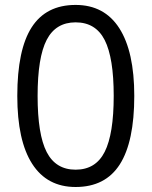

<svg xmlns="http://www.w3.org/2000/svg" viewBox="-20 -745 612 775"><path d="M522 -357.9Q522 -172.9 463.6 -81.5Q405.3 9.8 285.2 9.8Q169.9 9.8 109.9 -83.7Q49.8 -177.2 49.8 -357.9Q49.8 -544.4 107.9 -634.8Q166 -725.1 285.2 -725.1Q401.4 -725.1 461.7 -630.9Q522 -536.6 522 -357.9ZM131.8 -357.9Q131.8 -202.1 168.5 -131.1Q205.1 -60.1 285.2 -60.1Q366.2 -60.1 402.6 -132.1Q439 -204.1 439 -357.9Q439 -511.7 402.6 -583.3Q366.2 -654.8 285.2 -654.8Q205.1 -654.8 168.5 -584.2Q131.8 -513.7 131.8 -357.9Z"/></svg>

Font: WebKoruri
Style: Regular
Weight: 400
Foundry: lindwurm / mohemohe
Version: Version 1.00